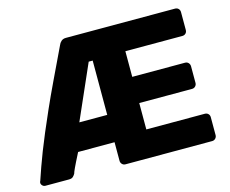

<svg xmlns="http://www.w3.org/2000/svg" viewBox="-99 -838 1170 977"><g transform="rotate(-15 486.5 -350.0)"><path d="M26 0Q17 0 10.5 -6.5Q4 -13 4 -21Q4 -26 7 -31Q18 -64 30.5 -99Q43 -134 58.5 -174Q74 -214 94.5 -262.5Q115 -311 141.5 -371Q168 -431 203.5 -505.5Q239 -580 283 -672Q287 -683 296.5 -691.5Q306 -700 321 -700H896Q907 -700 914 -693Q921 -686 921 -675V-581Q921 -570 914 -563Q907 -556 896 -556H596V-421H874Q885 -421 892 -413.5Q899 -406 899 -395V-308Q899 -298 892 -290.5Q885 -283 874 -283H596V-144H904Q915 -144 922 -137Q929 -130 929 -119V-25Q929 -15 922 -7.5Q915 0 904 0H448Q437 0 430 -7.5Q423 -15 423 -25V-123H231Q217 -95 208 -77.5Q199 -60 194.5 -49.5Q190 -39 187 -32.5Q184 -26 183 -21Q179 -14 172 -7Q165 0 150 0ZM276 -267H423V-553H402Z"/></g></svg>

Font: Rubik Light
Style: Bold
Weight: 700
Version: Version 2.104